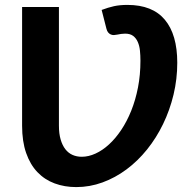

<svg xmlns="http://www.w3.org/2000/svg" viewBox="-20 -754 776 782"><path d="M394 -713.5Q420.5 -723.5 444.2 -728.8Q468 -734 499 -734Q601 -734 651.5 -673.5Q702 -613 702 -498.5Q702 -432 686.8 -368.5Q671.5 -305 644.2 -248.8Q617 -192.5 579 -145.2Q541 -98 495.2 -64Q449.5 -30 397.5 -11Q345.5 8 290.5 8Q243 8 202.5 -7Q162 -22 132.5 -52.8Q103 -83.5 86.5 -130.8Q70 -178 70 -242V-725.5H220V-242Q220 -209.5 227 -185.8Q234 -162 246.2 -146.2Q258.5 -130.5 275.5 -123Q292.5 -115.5 313 -115.5Q340.5 -115.5 369 -128.5Q397.5 -141.5 424 -165.8Q450.5 -190 473.8 -224.8Q497 -259.5 514.5 -303Q532 -346.5 542 -397.8Q552 -449 552 -506.5Q552 -528 550 -547.8Q548 -567.5 541.2 -583Q534.5 -598.5 522.2 -607.8Q510 -617 489.5 -617Q482 -617 473.2 -615.8Q464.5 -614.5 457.5 -613Q450.5 -611.5 444 -611.2Q437.5 -611 431.5 -613.5Q425.5 -616 420.8 -621.5Q416 -627 413.5 -637L394 -713.5Z"/></svg>

Font: Lato Heavy
Style: Regular
Weight: 800
Designer: Lukasz Dziedzic
Foundry: tyPoland Lukasz Dziedzic
Version: Version 2.007; 2014-02-27